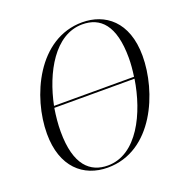

<svg xmlns="http://www.w3.org/2000/svg" viewBox="-131 -843 934 972"><g transform="rotate(-20 335.5 -357.0)"><path d="M287 11C531 11 645 -269 645 -461C645 -647 537 -725 415 -725C176 -725 55 -453 55 -255C55 -76 156 11 287 11ZM412 -715C508 -715 576 -653 576 -475C576 -444 573 -410 568 -376H137C171 -543 263 -715 412 -715ZM291 1C197 1 124 -60 124 -242C124 -281 128 -323 135 -366H567C540 -191 449 1 291 1Z"/></g></svg>

Font: Noto Serif Display SemiCondensed Light
Style: Italic
Weight: 300
Width: 4
Italic angle: -12°
Designer: Monotype Design Team
Foundry: Monotype Imaging Inc.
Version: Version 2.009